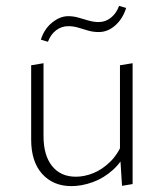

<svg xmlns="http://www.w3.org/2000/svg" viewBox="-20 -629 556 653"><path d="M223 4Q161 4 123.5 -37.5Q86 -79 86 -154V-407L128 -414V-166Q128 -101 157 -64.5Q186 -28 238 -28Q267 -28 297 -40Q327 -52 354 -78Q381 -104 398 -146L416 -127Q397 -81 365 -52Q333 -23 295.5 -9.5Q258 4 223 4ZM395 3 388 -108V-407L431 -414V-3ZM143 -487 119 -494Q130 -530 157 -552Q184 -574 212 -574Q230 -574 247 -569Q264 -564 281.5 -559Q299 -554 316 -554Q339 -554 357.5 -569Q376 -584 385 -609L409 -602Q398 -566 372.5 -543Q347 -520 316 -520Q297 -520 279.5 -525Q262 -530 246 -535Q230 -540 212 -540Q190 -540 171.5 -526.5Q153 -513 143 -487Z"/></svg>

Font: Ysabeau Infant ExtraLight
Style: Regular
Weight: 250
Designer: Christian Thalmann (Catharsis Fonts)
Version: Version 2.001;gftools[0.9.30]; featfreeze: ss01,ss02,lnum